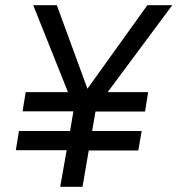

<svg xmlns="http://www.w3.org/2000/svg" viewBox="-20 -720 684 740"><path d="M41 -141 53 -215H250L263 -291H67L79 -365H242L108 -700H199L317 -378L548 -700H644L395 -365H551L539 -290H348L335 -215H526L513 -140H322L298 0H212L237 -141Z"/></svg>

Font: Von Book
Style: Italic
Weight: 400
Version: Version 4.000; ttfautohint (v1.8.4.7-5d5b)